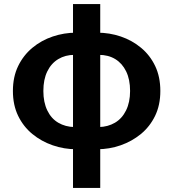

<svg xmlns="http://www.w3.org/2000/svg" viewBox="-20 -731 859 952"><path d="M358 9Q298 9 241.5 -10.5Q185 -30 140.5 -66.5Q96 -103 70 -156.5Q44 -210 44 -280Q44 -350 70 -403.5Q96 -457 140.5 -494Q185 -531 241.5 -550Q298 -569 358 -569L349 -459Q304 -459 269 -438Q234 -417 214.5 -377Q195 -337 195 -280Q195 -224 214.5 -183.5Q234 -143 269 -122.5Q304 -102 349 -101ZM462 9 470 -101Q515 -102 550 -122.5Q585 -143 605 -183.5Q625 -224 625 -280Q625 -337 605.5 -377Q586 -417 551.5 -438Q517 -459 470 -459L462 -569Q523 -569 579 -550Q635 -531 679.5 -494Q724 -457 749.5 -403.5Q775 -350 775 -280Q775 -210 749 -156.5Q723 -103 678.5 -66.5Q634 -30 578 -10.5Q522 9 462 9ZM342 201V-711H477V201Z"/></svg>

Font: Farlight84_Sys_V01
Style: Bold
Weight: 700
Designer: Monotype Design Team, Nadine Chahine and Nizar Qandah
Foundry: Monotype Imaging Inc.
Version: Version 2.004;October 31, 2024;FontCreator 14.0.0.2814 64-bi